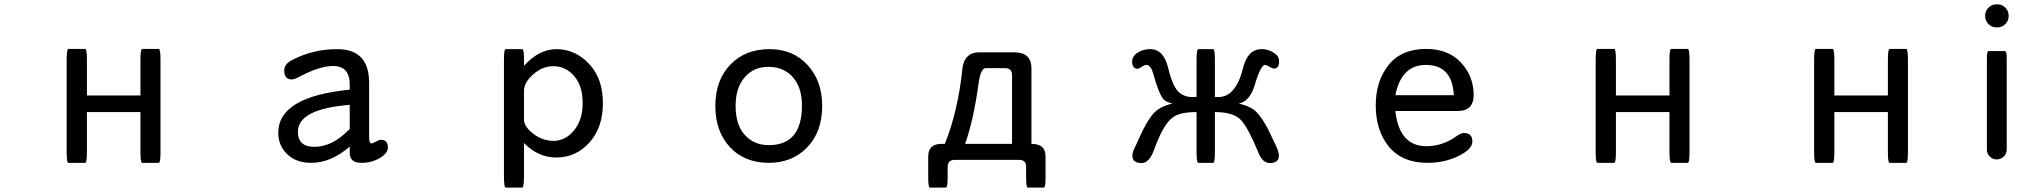

<svg xmlns="http://www.w3.org/2000/svg" viewBox="-20 -724 9283 879"><path d="M377.9 -287.1H623V-449.2Q623 -500 630.9 -500Q630.9 -500 707 -500Q714.8 -500 714.8 -449.2V-28.3Q714.8 21.5 707 21.5H630.9Q623 21.5 623 -28.3V-210.9H377.9V-28.3Q377.9 21.5 370.1 21.5H293Q285.2 21.5 285.2 -28.3V-449.2Q285.2 -500 293 -500H370.1Q377.9 -500 377.9 -449.2V-287.1Z M1581.1 -52.7Q1495.1 21.5 1404.3 21.5Q1335.9 21.5 1294.9 -18.1Q1253.9 -57.6 1253.9 -116.2Q1253.9 -281.2 1581.1 -313.5V-336.9Q1581.1 -421.9 1504.9 -421.9Q1441.4 -421.9 1343.8 -369.1Q1326.2 -360.4 1315.4 -360.4Q1281.2 -360.4 1281.2 -401.4Q1281.2 -431.6 1319.3 -450.2Q1413.1 -499 1524.4 -499Q1668.9 -499 1669.9 -346.7V-96.7Q1669.9 -67.4 1680.7 -67.4Q1685.5 -67.4 1700.2 -75.2Q1714.8 -84 1723.6 -84Q1755.9 -84 1755.9 -48.8Q1755.9 -22.5 1718.8 -0.5Q1681.6 21.5 1633.8 21.5Q1581.1 21.5 1581.1 -24.4V-52.7ZM1581.1 -244.1Q1343.8 -224.6 1343.8 -121.1Q1343.8 -51.8 1418.9 -51.8Q1500 -51.8 1574.2 -127Q1581.1 -131.8 1581.1 -132.8V-244.1Z M2378.9 -422.9Q2448.2 -499 2527.3 -499Q2613.3 -499 2676.8 -431.6Q2740.2 -364.3 2740.2 -252Q2740.2 -139.6 2678.2 -71.3Q2616.2 -2.9 2527.3 -2.9Q2443.4 -2.9 2378.9 -69.3V80.1Q2378.9 134.8 2371.1 134.8Q2371.1 134.8 2294.9 134.8Q2287.1 134.8 2287.1 80.1V-452.1Q2287.1 -499 2294.9 -499H2371.1Q2378.9 -499 2378.9 -456.1V-422.9ZM2378.9 -175.8Q2378.9 -144.5 2421.4 -111.8Q2463.9 -79.1 2513.7 -79.1Q2568.4 -79.1 2607.9 -127Q2647.5 -174.8 2647.5 -252.4Q2647.5 -330.1 2608.9 -375.5Q2570.3 -420.9 2512.7 -420.9Q2463.9 -420.9 2421.9 -384.3Q2379.9 -347.7 2378.9 -310.5V-175.8Z M3503.9 -499Q3610.4 -499 3677.2 -426.3Q3744.1 -353.5 3744.1 -239.3Q3744.1 -121.1 3675.8 -49.8Q3607.4 21.5 3500 21.5Q3388.7 21.5 3321.8 -50.3Q3254.9 -122.1 3254.9 -239.3Q3254.9 -355.5 3322.8 -427.2Q3390.6 -499 3503.9 -499ZM3497.1 -418Q3430.7 -418 3389.2 -370.1Q3347.7 -322.3 3347.7 -239.3Q3347.7 -153.3 3389.6 -106.4Q3431.6 -59.6 3500 -59.6Q3651.4 -59.6 3651.4 -241.2Q3651.4 -323.2 3609.9 -370.6Q3568.4 -418 3497.1 -418Z M4305.7 -65.4Q4367.2 -218.8 4386.7 -416Q4398.4 -484.4 4461.9 -484.4H4626Q4702.1 -483.4 4702.1 -411.1V-65.4Q4768.6 -65.4 4766.6 -4.9V89.8Q4766.6 134.8 4758.8 134.8H4685.5Q4677.7 134.8 4677.7 89.8V39.1Q4677.7 8.8 4647.5 7.8H4349.6Q4319.3 8.8 4318.4 39.1V89.8Q4318.4 134.8 4310.5 134.8H4237.3Q4229.5 134.8 4229.5 89.8V-4.9Q4228.5 -65.4 4290 -65.4H4305.7ZM4613.3 -65.4V-381.8Q4612.3 -411.1 4583 -412.1H4492.2Q4469.7 -411.1 4460 -341.8Q4437.5 -175.8 4398.4 -65.4H4613.3Z M5458 -280.3V-448.2Q5458 -499 5465.8 -499Q5465.8 -499 5534.2 -499Q5542 -499 5542 -448.2V-280.3H5544.9Q5635.7 -269.5 5670.9 -413.1Q5692.4 -499 5754.9 -499Q5793.9 -499 5823.2 -473.6Q5835.9 -461.9 5835.9 -443.4Q5835.9 -410.2 5811.5 -410.2Q5805.7 -410.2 5785.2 -421.9Q5776.4 -426.8 5771.5 -426.8Q5751 -426.8 5722.7 -329.1Q5699.2 -258.8 5651.4 -250Q5707 -237.3 5732.4 -210.9Q5757.8 -184.6 5784.2 -134.8L5820.3 -59.6Q5835 -28.3 5835 -11.7Q5835 22.5 5793 22.5Q5759.8 22.5 5740.2 -27.3Q5697.3 -131.8 5664.1 -171.4Q5630.9 -210.9 5542 -210.9V-29.3Q5542 21.5 5534.2 21.5H5465.8Q5458 21.5 5458 -29.3V-210.9Q5378.9 -210.9 5347.7 -185.5Q5304.7 -153.3 5264.6 -41Q5242.2 22.5 5206.1 22.5Q5164.1 22.5 5164.1 -11.7Q5164.1 -28.3 5179.7 -57.6L5199.2 -100.6Q5229.5 -167 5257.8 -201.2Q5286.1 -235.4 5347.7 -250Q5318.4 -256.8 5306.6 -269.5Q5284.2 -296.9 5260.7 -382.8Q5249 -426.8 5228.5 -426.8Q5219.7 -426.8 5205.1 -417Q5193.4 -409.2 5188.5 -409.2Q5163.1 -409.2 5163.1 -443.4Q5163.1 -462.9 5180.7 -477.5Q5208 -499 5246.1 -499Q5307.6 -499 5328.1 -412.6Q5348.6 -326.2 5378.4 -300.8Q5408.2 -275.4 5454.1 -280.3H5458Z M6368.2 -215.8Q6385.7 -54.7 6510.7 -54.7Q6584 -54.7 6646.5 -99.6Q6668.9 -115.2 6681.6 -115.2Q6720.7 -115.2 6720.7 -76.2Q6720.7 -41 6657.2 -9.8Q6593.8 21.5 6515.6 21.5Q6399.4 21.5 6338.9 -52.2Q6278.3 -126 6278.3 -241.2Q6278.3 -353.5 6337.4 -426.8Q6396.5 -500 6508.8 -500Q6610.4 -500 6668.5 -437.5Q6726.6 -375 6726.6 -289.1Q6726.6 -215.8 6653.3 -215.8H6368.2ZM6368.2 -288.1H6635.7Q6628.9 -426.8 6507.8 -426.8Q6395.5 -426.8 6368.2 -288.1Z M7377.9 -287.1H7623V-449.2Q7623 -500 7630.9 -500Q7630.9 -500 7707 -500Q7714.8 -500 7714.8 -449.2V-28.3Q7714.8 21.5 7707 21.5H7630.9Q7623 21.5 7623 -28.3V-210.9H7377.9V-28.3Q7377.9 21.5 7370.1 21.5H7293Q7285.2 21.5 7285.2 -28.3V-449.2Q7285.2 -500 7293 -500H7370.1Q7377.9 -500 7377.9 -449.2V-287.1Z M8377.9 -287.1H8623V-449.2Q8623 -500 8630.9 -500Q8630.9 -500 8707 -500Q8714.8 -500 8714.8 -449.2V-28.3Q8714.8 21.5 8707 21.5H8630.9Q8623 21.5 8623 -28.3V-210.9H8377.9V-28.3Q8377.9 21.5 8370.1 21.5H8293Q8285.2 21.5 8285.2 -28.3V-449.2Q8285.2 -500 8293 -500H8370.1Q8377.9 -500 8377.9 -449.2V-287.1Z M9068.4 -649.4V-653.3Q9068.4 -673.8 9083.5 -689Q9098.6 -704.1 9119.1 -704.1H9125Q9145.5 -704.1 9160.6 -689Q9175.8 -673.8 9175.8 -653.3V-649.4Q9175.8 -628.9 9160.6 -613.8Q9145.5 -598.6 9125 -598.6H9119.1Q9098.6 -598.6 9083.5 -613.8Q9068.4 -628.9 9068.4 -649.4ZM9076.2 -39.1V-458Q9076.2 -490.2 9084 -490.2H9159.2Q9167 -490.2 9167 -458V-39.1Q9167 -20.5 9153.3 -7.3Q9139.6 5.9 9121.1 5.9Q9102.5 5.9 9089.4 -7.3Q9076.2 -20.5 9076.2 -39.1Z"/></svg>

Font: YuPearl-Regular
Style: Regular
Weight: 400
Designer: Max Yao
Foundry: Max-Everyday
Version: Version 1.011; ttfautohint (v1.8.3)